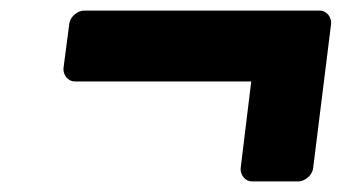

<svg xmlns="http://www.w3.org/2000/svg" viewBox="-20 -417 670 363"><path d="M100 -288C99 -277 107 -263 122 -263H455L435 -99C434 -88 442 -74 457 -74H544C555 -74 570 -84 572 -99L606 -372C607 -383 599 -397 584 -397H139C128 -397 113 -387 111 -372Z"/></svg>

Font: Falling Sky
Style: BlkObl
Weight: 900
Designer: Paul D. Hunt
Foundry: Adobe Systems Incorporated
Version: Version 1.02